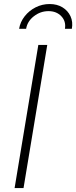

<svg xmlns="http://www.w3.org/2000/svg" viewBox="-20 -956 387 976"><path d="M220.2 -727.5 99.6 0H54.2L174.8 -727.5ZM232.4 -935.5Q270 -935.5 297.6 -918.7Q325.2 -901.9 338.4 -873.3Q351.6 -844.7 345.2 -809.6H310.1Q316.4 -847.7 291.7 -873.5Q267.1 -899.4 226.6 -899.4Q185.5 -899.4 152.3 -873.5Q119.1 -847.7 112.8 -809.6H77.1Q83 -844.7 105.5 -873.3Q127.9 -901.9 161.1 -918.7Q194.3 -935.5 232.4 -935.5Z"/></svg>

Font: Inter 18pt ExtraLight
Style: Italic
Weight: 250
Italic angle: -9.3988°
Designer: Rasmus Andersson
Foundry: rsms
Version: Version 4.001;git-66647c0bb